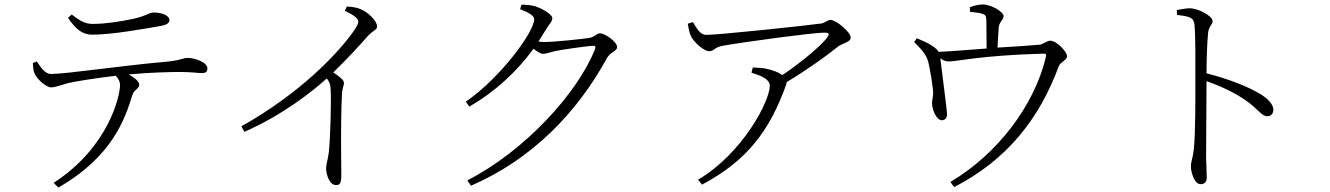

<svg xmlns="http://www.w3.org/2000/svg" viewBox="-20 -788 5950 859"><path d="M393 -633C482 -633 618 -658 694 -671C726 -676 738 -685 738 -698C738 -718 706 -732 668 -732C646 -732 634 -716 573 -703C520 -692 453 -681 395 -681C362 -681 338 -694 301 -723L284 -708C317 -661 345 -633 393 -633ZM209 -397C230 -398 255 -408 284 -416C313 -423 410 -439 498 -449C512 -434 517 -421 517 -407C517 -359 466 -129 220 30L241 51C484 -88 540 -259 572 -362C580 -388 603 -391 603 -409C603 -424 581 -441 556 -455C652 -464 742 -466 786 -466C833 -466 868 -461 883 -461C904 -461 908 -470 908 -482C908 -509 853 -529 818 -529C801 -529 787 -517 715 -511C521 -494 276 -457 207 -457C183 -457 162 -486 145 -513L127 -506C128 -485 129 -472 134 -461C144 -434 188 -396 209 -397Z M1483 40C1501 40 1507 32 1507 -4C1507 -66 1503 -221 1510 -369C1511 -393 1519 -406 1519 -417C1519 -430 1497 -447 1471 -464C1538 -529 1587 -583 1623 -624C1651 -655 1667 -653 1667 -670C1667 -694 1626 -735 1591 -748C1572 -756 1553 -757 1532 -759L1523 -740C1569 -717 1583 -705 1583 -690C1583 -682 1575 -666 1556 -640C1487 -545 1321 -369 1060 -223L1073 -198C1247 -274 1381 -382 1442 -437C1455 -421 1458 -410 1459 -392C1463 -347 1458 -168 1451 -106C1447 -73 1439 -54 1439 -36C1439 -7 1454 40 1483 40Z M2064 -333 2080 -311C2194 -377 2290 -465 2367 -570C2383 -557 2399 -547 2410 -547C2423 -547 2444 -555 2465 -560C2503 -567 2612 -583 2634 -583C2643 -583 2646 -580 2642 -568C2565 -373 2329 -113 2071 19L2087 43C2359 -75 2561 -282 2696 -529C2710 -554 2741 -560 2741 -577C2741 -601 2687 -639 2664 -639C2648 -639 2644 -623 2615 -618C2588 -614 2464 -600 2412 -600L2389 -602L2422 -655C2437 -680 2451 -691 2451 -707C2451 -724 2404 -751 2371 -761C2350 -766 2330 -767 2313 -767L2307 -747C2342 -733 2370 -719 2370 -702C2370 -645 2219 -440 2064 -333Z M3103 16 3121 38C3325 -71 3423 -204 3497 -408L3500 -421C3592 -476 3686 -544 3727 -578C3749 -595 3786 -599 3786 -620C3786 -645 3720 -699 3696 -699C3681 -699 3673 -686 3655 -683C3601 -675 3198 -632 3140 -632C3112 -632 3099 -659 3080 -689L3057 -682C3061 -661 3063 -642 3072 -625C3086 -597 3130 -559 3152 -559C3176 -559 3173 -575 3212 -583C3327 -603 3619 -642 3668 -642C3689 -642 3693 -638 3680 -619C3649 -579 3562 -507 3480 -452C3464 -464 3439 -474 3410 -480C3393 -484 3377 -485 3348 -486L3342 -463C3386 -449 3424 -434 3424 -404C3424 -336 3303 -102 3103 16Z M4195 -250C4208 -251 4218 -260 4217 -279C4217 -294 4191 -490 4187 -527C4201 -517 4212 -513 4225 -513C4261 -513 4366 -540 4647 -548C4660 -548 4662 -546 4659 -532C4607 -315 4442 -98 4232 26L4249 49C4487 -74 4630 -257 4717 -492C4723 -509 4754 -520 4754 -536C4754 -557 4707 -606 4679 -606C4664 -606 4648 -590 4631 -588C4589 -584 4510 -579 4443 -575C4444 -603 4446 -639 4448 -661C4449 -691 4470 -698 4470 -716C4470 -735 4415 -768 4377 -768C4358 -768 4341 -763 4319 -756L4320 -735C4340 -733 4363 -731 4375 -726C4391 -721 4392 -716 4393 -695L4394 -571C4321 -566 4234 -558 4179 -556C4175 -564 4167 -572 4152 -582C4132 -596 4109 -605 4082 -617L4070 -600C4097 -572 4126 -545 4134 -507C4141 -477 4154 -403 4155 -370C4154 -353 4149 -335 4150 -323C4151 -296 4170 -249 4195 -250Z M5650 -268C5668 -268 5677 -282 5677 -297C5677 -322 5651 -346 5624 -364C5569 -399 5473 -436 5378 -460C5378 -514 5380 -591 5385 -642C5389 -673 5405 -676 5405 -694C5405 -716 5342 -751 5302 -751C5286 -751 5270 -747 5245 -743L5246 -721C5301 -715 5321 -710 5324 -678C5329 -627 5328 -522 5328 -443C5328 -363 5329 -193 5321 -119C5317 -82 5308 -65 5308 -44C5308 -19 5323 36 5351 36C5369 36 5379 26 5379 6C5379 -12 5377 -40 5376 -84L5378 -425C5449 -400 5507 -371 5555 -338C5611 -298 5624 -268 5650 -268Z"/></svg>

Font: Source Han Serif CN Light
Style: Regular
Weight: 300
Designer: Ryoko NISHIZUKA 西塚涼子 (kana & ideographs); Frank Grießhammer (Latin, Greek & Cyrillic); Wenlong ZHANG 张文龙 (bopomofo); San
Foundry: Adobe
Version: Version 2.003;hotconv 1.1.1;makeotfexe 2.6.0